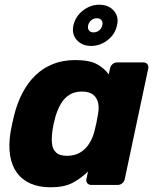

<svg xmlns="http://www.w3.org/2000/svg" viewBox="-20 -785 666 815"><path d="M195.1 10Q146.5 10 110.2 -5.7Q73.9 -21.4 51.8 -51.7Q29.8 -82 22.8 -125.6Q15.9 -169.3 24.8 -225.1Q28.6 -245.1 31.9 -260.6Q35.3 -276.1 39.9 -295.5Q53.4 -348.9 76.1 -392Q98.9 -435.1 131.1 -465.9Q163.2 -496.7 205.4 -513.4Q247.5 -530 299.4 -530Q359.8 -530 391.5 -512.6Q423.3 -495.2 441.5 -469.1L447.1 -494.9Q449.1 -505.5 457.7 -512.8Q466.3 -520 476.9 -520H588.9Q599.5 -520 605.4 -512.8Q611.4 -505.5 609.4 -494.9L509.6 -25.1Q507.6 -14.5 499.1 -7.2Q490.5 0 479.9 0H367.3Q356.6 0 350.7 -7.2Q344.8 -14.5 346.8 -25.1L353.6 -57.1Q323.3 -27.5 287.8 -8.8Q252.4 10 195.1 10ZM264.5 -123.6Q297.7 -123.6 321 -138.1Q344.3 -152.6 358.9 -175.9Q373.5 -199.2 380.4 -225.9Q385.6 -245.9 389.4 -263.9Q393.1 -282 396.1 -301.4Q401 -326.4 396.5 -347.9Q392 -369.4 375.6 -382.9Q359.1 -396.4 327.5 -396.4Q296 -396.4 274.1 -382.3Q252.1 -368.1 238.4 -344.3Q224.6 -320.4 215.6 -291.1Q211.6 -276.1 208 -260Q204.4 -243.9 202.4 -228.9Q198.5 -199.6 200.7 -175.7Q203 -151.9 218 -137.7Q233 -123.6 264.5 -123.6ZM366.9 -590Q328.9 -590 306.2 -614.9Q283.5 -639.9 291.7 -677.5Q300.4 -715.5 332 -740.2Q363.6 -765 401.6 -765Q439.6 -765 462.5 -740.2Q485.4 -715.5 476.7 -677.5Q468.5 -639.1 436.7 -614.6Q404.9 -590 366.9 -590ZM376.7 -647.5Q390.5 -647.5 400.9 -656Q411.2 -664.5 414.2 -677.5Q417.2 -690.5 411 -699Q404.7 -707.5 391.4 -707.5Q377.6 -707.5 367.4 -699Q357.2 -690.5 354.2 -677.5Q351.2 -664.5 357.7 -656Q364.1 -647.5 376.7 -647.5Z"/></svg>

Font: Rubik Light
Style: Italic
Weight: 300
Italic angle: -12°
Designer: Hubert and Fischer
Foundry: Hubert and Fischer
Version: Version 2.300;gftools[0.9.30]